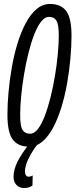

<svg xmlns="http://www.w3.org/2000/svg" viewBox="-20 -730 381 969"><path d="M125.7 10Q71.2 10 44.3 -25.8Q17.5 -61.7 17.5 -150.6Q17.5 -204.1 23.1 -265.7Q28.7 -327.3 39.7 -390.4Q50.8 -453.6 68.3 -510.7Q85.8 -567.8 109.7 -612.9Q133.5 -657.9 164.3 -684Q195.1 -710 232.7 -710Q287.3 -710 314.1 -674.4Q340.9 -638.7 340.9 -549.4Q340.9 -495.9 335.3 -434.3Q329.8 -372.7 318.7 -309.6Q307.6 -246.4 290.1 -189.3Q272.6 -132.2 248.8 -87.1Q224.9 -42.1 194.5 -16Q164 10 125.7 10ZM131.7 -55.1Q153.2 -55.1 171.8 -79.5Q190.4 -104 206.4 -146Q222.5 -188 235.4 -240.2Q248.3 -292.4 257.5 -348.1Q266.8 -403.8 271.7 -456.2Q276.7 -508.7 276.7 -550.6Q276.7 -606.5 264.8 -625.7Q252.9 -644.9 226.8 -644.9Q206.3 -644.9 187.2 -620.5Q168.1 -596 152 -554Q135.9 -512 123 -459.8Q110.1 -407.6 100.9 -351.9Q91.7 -296.2 86.7 -243.8Q81.8 -191.3 81.8 -149.4Q81.8 -93.5 93.7 -74.3Q105.6 -55.1 131.7 -55.1ZM128.1 -4 168.6 -0.9Q140.9 35.1 123.4 71.6Q106 108.1 106 135.1Q106 147.3 110.9 154.5Q115.7 161.8 124.1 161.8Q129.5 161.8 134.7 160.1Q139.9 158.4 145 155.6L143.8 206.5Q135.7 212.1 125.4 215.6Q115 219.1 102.1 219.1Q86.6 219.1 74.4 212.3Q62.3 205.6 55.3 192.5Q48.3 179.4 48.3 161.8Q48.3 126 68.7 85.3Q89.2 44.7 128.1 -4Z"/></svg>

Font: Georama ExtraCondensed Thin
Style: Italic
Weight: 100
Width: 2
Italic angle: -9°
Designer: Jean-Baptiste Levee
Foundry: Production Type
Version: Version 1.001